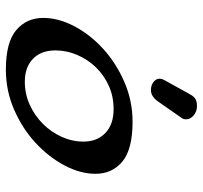

<svg xmlns="http://www.w3.org/2000/svg" viewBox="-38 -622 675 638"><g transform="rotate(90 299.0 -303.5)"><path d="M385 -407Q477 -407 517.5 -373Q558 -339 558 -284Q558 -233 530 -180.5Q502 -128 455 -84.5Q408 -41 345 -13.5Q282 14 212 14Q121 14 80.5 -20.5Q40 -55 40 -110Q40 -161 68 -214Q96 -267 143.5 -310Q191 -353 253.5 -380Q316 -407 385 -407ZM343 -344Q301 -344 265.5 -328Q230 -312 204 -285Q178 -258 163 -223Q148 -188 148 -151Q148 -103 176 -76Q204 -49 252 -49Q293 -49 329 -65.5Q365 -82 392 -109Q419 -136 435 -171Q451 -206 451 -244Q451 -289 422.5 -316.5Q394 -344 343 -344ZM318 -492Q301 -468 280 -468Q264 -468 253 -476.5Q242 -485 242 -497Q242 -500 243 -504Q244 -508 249 -517L294 -598Q301 -611 309.5 -616Q318 -621 333 -621Q351 -621 364 -610Q377 -599 377 -585Q377 -575 371 -568Z"/></g></svg>

Font: Sofadi One
Style: Regular
Weight: 400
Designer: Botjo Nikoltchev
Foundry: Botjo Nikoltchev
Version: Version 1.002